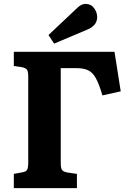

<svg xmlns="http://www.w3.org/2000/svg" viewBox="-20 -966 662 986"><path d="M51 0V-73L94 -81Q114 -84 119.5 -94.5Q125 -105 125 -132V-572Q125 -598 119 -607.5Q113 -617 92 -621L51 -627V-700H568L600 -497L506 -476Q489 -534 472.5 -564Q456 -594 433 -605Q410 -616 373 -616H292V-129Q292 -102 298.5 -93Q305 -84 327 -80L375 -73V0ZM258 -742 229 -786 372 -921Q386 -935 397 -940.5Q408 -946 419 -946Q447 -946 463 -924.5Q479 -903 479 -878Q479 -834 426 -813Z"/></svg>

Font: Literata 12pt
Style: Bold
Weight: 700
Designer: Latin by Veronika Burian and Jose Scaglione. Greek by Irene Vlachou. Cyrillic by Vera Evstafieva.
Foundry: TypeTogether
Version: Version 3.002